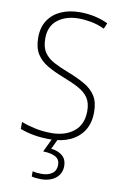

<svg xmlns="http://www.w3.org/2000/svg" viewBox="-103 -782 695 1081"><g transform="rotate(10 244.5 -242.0)"><path d="M440 -184Q440 -120 412 -77Q384 -34 335 -12Q286 10 222 10Q168 10 125.5 2Q83 -6 50 -19V-59Q85 -45 129.5 -35.5Q174 -26 223 -26Q302 -26 351.5 -66Q401 -106 401 -183Q401 -229 382 -257.5Q363 -286 325.5 -306.5Q288 -327 233 -348Q181 -368 141.5 -391Q102 -414 79.5 -449.5Q57 -485 57 -543Q57 -602 84 -642.5Q111 -683 158 -703.5Q205 -724 265 -724Q309 -724 350 -715Q391 -706 426 -689L412 -656Q373 -674 335.5 -681Q298 -688 264 -688Q191 -688 144 -651.5Q97 -615 97 -545Q97 -495 117 -465.5Q137 -436 173 -417Q209 -398 256 -380Q313 -358 354 -334.5Q395 -311 417.5 -276Q440 -241 440 -184ZM327 144Q327 188 295 214Q263 240 210 240Q179 240 157 234V204Q178 210 209 210Q246 210 269 193.5Q292 177 292 144Q292 113 267 99Q242 85 196 84L236 0H267L238 61Q280 66 303.5 87Q327 108 327 144Z"/></g></svg>

Font: Noto Sans Khmer SemiCondensed ExtraLight
Style: Regular
Weight: 200
Width: 4
Designer: Danh Hong and the Monotype Design Team
Foundry: Monotype Imaging Inc.
Version: Version 2.004; ttfautohint (v1.8.4.7-5d5b)